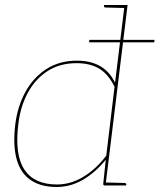

<svg xmlns="http://www.w3.org/2000/svg" viewBox="-20 -741 637 766"><path d="M335 -572 337 -582H597L595 -572ZM206 5Q143 5 102.5 -22.5Q62 -50 46.5 -105.5Q31 -161 41 -245Q50 -317 81.5 -374.5Q113 -432 165 -465.5Q217 -499 287 -499Q341 -499 379 -477.5Q417 -456 439 -411L477 -721H489L401 -1H398Q391 -1 392 -9L402 -104Q362 -54 312 -24.5Q262 5 206 5ZM207 -5Q262 -5 312.5 -35.5Q363 -66 404 -120L437 -395Q411 -447 374.5 -468Q338 -489 286 -489Q218 -489 169 -457Q120 -425 90.5 -370Q61 -315 53 -245Q38 -123 77.5 -64Q117 -5 207 -5ZM480 -721 478 -709 401 -711Q399 -711 396.5 -712.5Q394 -714 395 -716V-721ZM398 -1 400 -13 477 -11Q479 -11 481.5 -9.5Q484 -8 484 -6L483 -1Z"/></svg>

Font: Aleo Thin
Style: Italic
Weight: 250
Italic angle: -7°
Designer: Alessio Laiso
Foundry: Alessio Laiso
Version: Version 2.001;gftools[0.9.29]